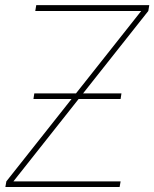

<svg xmlns="http://www.w3.org/2000/svg" viewBox="-20 -748 617 768"><path d="M1.5 0 5.4 -22.5 544.9 -704.1H121.1L125 -727.5H577.1L573.2 -704.1L33.7 -22.5H462.4L458.5 0ZM113.8 -352.1 117.2 -374.5H465.8L462.4 -352.1Z"/></svg>

Font: Inter Display Thin
Style: Italic
Weight: 100
Italic angle: -9.39999°
Designer: Rasmus Andersson
Foundry: rsms
Version: Version 4.000;git-a52131595